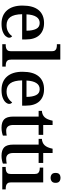

<svg xmlns="http://www.w3.org/2000/svg" viewBox="831 -1634 813 2515"><g transform="rotate(90 1237.5 -376.5)"><path d="M292 10Q178 10 115.5 -62Q53 -134 53 -264Q53 -405 112.5 -476Q172 -547 282 -547Q382 -547 439.5 -486.5Q497 -426 497 -307V-260H166Q168 -153 204.5 -104.5Q241 -56 310 -56Q362 -56 398.5 -78Q435 -100 453 -129Q461 -125 467.5 -115Q474 -105 474 -91Q474 -69 454.5 -45.5Q435 -22 394.5 -6Q354 10 292 10ZM382 -317Q382 -395 359 -442.5Q336 -490 281 -490Q229 -490 200.5 -445.5Q172 -401 168 -317Z M559 0V-45H572Q592 -45 610 -50Q628 -55 639.5 -69.5Q651 -84 651 -115V-649Q651 -678 639.5 -692Q628 -706 610 -710.5Q592 -715 572 -715H559V-760H761V-115Q761 -84 772 -69.5Q783 -55 801 -50Q819 -45 840 -45H852V0Z M1159 10Q1045 10 982.5 -62Q920 -134 920 -264Q920 -405 979.5 -476Q1039 -547 1149 -547Q1249 -547 1306.5 -486.5Q1364 -426 1364 -307V-260H1033Q1035 -153 1071.5 -104.5Q1108 -56 1177 -56Q1229 -56 1265.5 -78Q1302 -100 1320 -129Q1328 -125 1334.5 -115Q1341 -105 1341 -91Q1341 -69 1321.5 -45.5Q1302 -22 1261.5 -6Q1221 10 1159 10ZM1249 -317Q1249 -395 1226 -442.5Q1203 -490 1148 -490Q1096 -490 1067.5 -445.5Q1039 -401 1035 -317Z M1653 10Q1579 10 1543 -24.5Q1507 -59 1507 -146V-476H1432V-519Q1453 -519 1476 -528Q1499 -537 1515 -554Q1546 -586 1561 -659H1617V-536H1747V-476H1617V-146Q1617 -97 1636.5 -74Q1656 -51 1691 -51Q1709 -51 1725 -53Q1741 -55 1756 -58V-8Q1743 -2 1714 4Q1685 10 1653 10Z M2020 10Q1946 10 1910 -24.5Q1874 -59 1874 -146V-476H1799V-519Q1820 -519 1843 -528Q1866 -537 1882 -554Q1913 -586 1928 -659H1984V-536H2114V-476H1984V-146Q1984 -97 2003.5 -74Q2023 -51 2058 -51Q2076 -51 2092 -53Q2108 -55 2123 -58V-8Q2110 -2 2081 4Q2052 10 2020 10Z M2310 -633Q2282 -633 2263.5 -648Q2245 -663 2245 -698Q2245 -734 2263.5 -748.5Q2282 -763 2310 -763Q2336 -763 2355.5 -748.5Q2375 -734 2375 -698Q2375 -663 2355.5 -648Q2336 -633 2310 -633ZM2167 0V-45H2180Q2200 -45 2218 -49.5Q2236 -54 2247.5 -68Q2259 -82 2259 -111V-425Q2259 -454 2247.5 -468Q2236 -482 2218 -486.5Q2200 -491 2180 -491H2175V-536H2369V-115Q2369 -84 2380.5 -69.5Q2392 -55 2410 -50Q2428 -45 2448 -45H2461V0Z"/></g></svg>

Font: Noto Serif NP Hmong Medium
Style: Regular
Weight: 500
Designer: Dalton Maag Ltd
Foundry: Dalton Maag Ltd
Version: Version 1.001; ttfautohint (v1.8.4.7-5d5b)